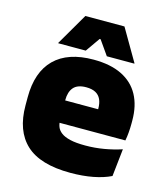

<svg xmlns="http://www.w3.org/2000/svg" viewBox="-106 -770 752 866"><g transform="rotate(15 270.0 -337.5)"><path d="M303 13Q161.5 13 95.2 -48.5Q29 -110 29 -228.5V-267Q29 -384.5 91.2 -446Q153.5 -507.5 273 -507.5Q352.5 -507.5 405.5 -481.2Q458.5 -455 485.2 -405.8Q512 -356.5 512 -287V-271.5Q512 -251.5 510.2 -230.8Q508.5 -210 505 -192.5H346.5Q348.5 -223 349.2 -250Q350 -277 350 -298.5Q350 -324.5 342 -342.2Q334 -360 317 -369.2Q300 -378.5 273 -378.5Q232.5 -378.5 214.2 -357.5Q196 -336.5 196 -298V-253.5L197 -234.5V-203.5Q197 -188 202.5 -173.5Q208 -159 222.8 -147.8Q237.5 -136.5 264.8 -130Q292 -123.5 335.5 -123.5Q380 -123.5 422.5 -130.8Q465 -138 504.5 -151L490.5 -22.5Q456 -5.5 408.2 3.8Q360.5 13 303 13ZM122.5 -192.5V-296.5H469.5V-192.5ZM185.5 -688H368L454.5 -539.5V-537.5H326L279 -604.5H274.5L227.5 -537.5H99V-539.5Z"/></g></svg>

Font: Anek Telugu ExtraBold
Style: Regular
Weight: 800
Designer: Omkar Bhoir (Telugu), Yesha Goshar (Latin)
Foundry: Ek Type
Version: Version 1.003